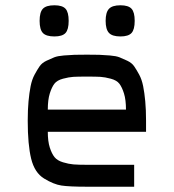

<svg xmlns="http://www.w3.org/2000/svg" viewBox="-20 -707 658 727"><path d="M186 -569Q155 -569 142.5 -582Q130 -595 130 -628Q130 -661 142.5 -674Q155 -687 186 -687Q216 -687 228 -674Q240 -661 240 -628Q240 -595 228 -582Q216 -569 186 -569ZM436 -569Q405 -569 392.5 -582.5Q380 -596 380 -628Q380 -660 392.5 -673.5Q405 -687 436 -687Q466 -687 478 -674Q490 -661 490 -628Q490 -595 478 -582Q466 -569 436 -569ZM309 0Q242 0 212.5 -4.5Q183 -9 147 -31Q111 -53 98 -106Q85 -159 85 -250Q85 -291 88 -323.5Q91 -356 96 -381Q101 -406 111 -424.5Q121 -443 130 -456Q139 -469 156 -477Q173 -485 185.5 -490Q198 -495 222 -497Q246 -499 262.5 -499.5Q279 -500 309 -500Q339 -500 355.5 -499.5Q372 -499 396 -497Q420 -495 432.5 -490Q445 -485 462 -477Q479 -469 488 -456Q497 -443 507 -424.5Q517 -406 522 -381Q527 -356 530 -323.5Q533 -291 533 -250V-208H161Q161 -172 168.5 -148.5Q176 -125 186.5 -112Q197 -99 218.5 -92.5Q240 -86 258 -84.5Q276 -83 309 -83H488V0ZM161 -292H457Q457 -329 449.5 -353Q442 -377 432 -390Q422 -403 399.5 -409Q377 -415 360.5 -416Q344 -417 309 -417Q274 -417 257.5 -416Q241 -415 218.5 -409Q196 -403 186 -390Q176 -377 168.5 -353Q161 -329 161 -292Z"/></svg>

Font: Hermit Light
Style: Regular
Weight: 300
Designer: Pablo Caro
Version: Version 2.000;PS 002.000;hotconv 1.0.88;makeotf.lib2.5.64775